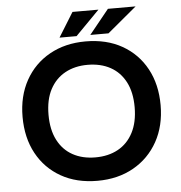

<svg xmlns="http://www.w3.org/2000/svg" viewBox="-58 -922 930 988"><g transform="rotate(-5 406.5 -428.5)"><path d="M406 10Q298 10 218 -35.5Q138 -81 94 -162Q50 -243 50 -351Q50 -458 95 -539Q140 -620 220.5 -665Q301 -710 406 -710Q515 -710 595 -664.5Q675 -619 719 -538Q763 -457 763 -350Q763 -243 718 -162Q673 -81 592.5 -35.5Q512 10 406 10ZM406 -111Q473 -111 523 -138.5Q573 -166 601 -220Q629 -274 629 -351Q629 -428 601.5 -481Q574 -534 524 -561.5Q474 -589 406 -589Q340 -589 290 -561.5Q240 -534 212 -481Q184 -428 184 -350Q184 -273 211.5 -219.5Q239 -166 289 -138.5Q339 -111 406 -111ZM434 -741 536 -867H679L528 -741ZM275 -741 353 -867H487L363 -741Z"/></g></svg>

Font: REM Medium
Style: Regular
Weight: 500
Designer: Octavio Pardo
Foundry: Ashler Design
Version: Version 1.005;gftools[0.9.28]